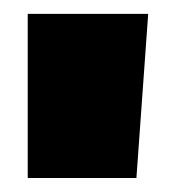

<svg xmlns="http://www.w3.org/2000/svg" viewBox="-20 -664 254 277"><path d="M20 -407.2V-644H193.8L176.8 -407.2Z"/></svg>

Font: Kanit ExtraBold
Style: Regular
Weight: 800
Designer: Katatrad Team
Foundry: CadsonDemak
Version: Version 1.000;PS 001.000;hotconv 1.0.88;makeotf.lib2.5.64775